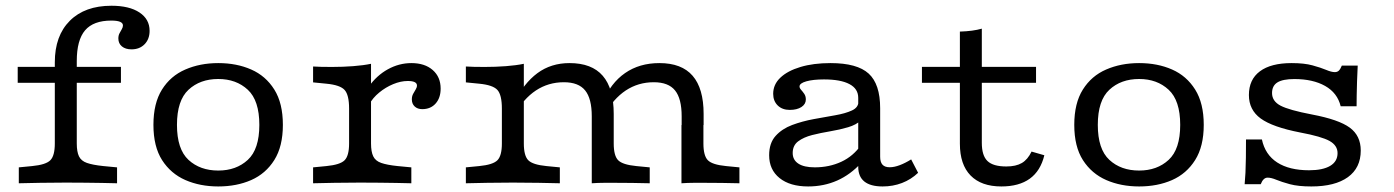

<svg xmlns="http://www.w3.org/2000/svg" viewBox="-20 -651 4950 682"><path d="M42.9 -356.9V-413.4H409.6V-356.9ZM213.7 -2.4Q161.1 -2.4 122.4 -1.6Q83.8 -0.8 46.8 0V-56.5L94.2 -61.1Q143 -65.8 158.8 -81.8Q174.7 -97.7 174.7 -141.5V-206.7H252.7V-141.5Q252.7 -112.1 260.5 -95.7Q268.4 -79.4 288.7 -72.3Q309.1 -65.1 346.6 -61.2L395.8 -56.5V0Q369.4 -0.8 341.9 -1.2Q314.5 -1.6 283.2 -2Q251.9 -2.4 213.7 -2.4ZM174.7 -206.7V-429.7Q174.7 -524 228.1 -577.3Q281.5 -630.6 375.8 -630.6Q439.4 -630.6 475.4 -606.7Q511.4 -582.8 511.4 -541.5Q511.4 -512.2 493.7 -494Q476 -475.7 447.1 -475.7Q425.7 -475.7 413 -486.2Q400.4 -496.7 400.4 -514.4Q400.4 -525 404.5 -532.7Q408.5 -540.4 412.6 -547.3Q416.7 -554.2 416.7 -560.6Q416.7 -577.9 375.5 -577.9Q311.9 -577.9 282.3 -543.4Q252.7 -508.8 252.7 -434.2V-206.7Z M755.3 11.3Q690.7 11.3 638.6 -11.4Q586.6 -34.2 555.8 -82.2Q525 -130.3 525 -207.4Q525 -284.5 555.4 -332.9Q585.8 -381.4 638.3 -404.1Q690.7 -426.9 755.3 -426.9Q820.6 -426.9 872.3 -404.1Q924 -381.4 954.4 -332.9Q984.8 -284.5 984.8 -207.4Q984.8 -131 954.4 -82.6Q924 -34.2 872.3 -11.4Q820.6 11.3 755.3 11.3ZM755.3 -45.2Q819.1 -45.2 860.2 -83.1Q901.2 -121 901.2 -207.4Q901.2 -294.1 860.2 -332.2Q819.1 -370.4 755.3 -370.4Q690.7 -370.4 649.6 -332.2Q608.6 -294.1 608.6 -207.4Q608.6 -121 649.6 -83.1Q690.7 -45.2 755.3 -45.2Z M1259 -2.4Q1206.4 -2.4 1167.7 -1.6Q1129 -0.8 1092.1 0V-56.5L1139.5 -61.1Q1188.3 -65.8 1204.1 -81.8Q1220 -97.7 1220 -141.5V-206.7H1297.9V-141.5Q1297.9 -112.1 1305.8 -95.7Q1313.6 -79.4 1334 -72.3Q1354.4 -65.1 1391.8 -61.2L1441.1 -56.5V0Q1414.6 -0.8 1387.2 -1.2Q1359.8 -1.6 1328.5 -2Q1297.2 -2.4 1259 -2.4ZM1220 -206.7V-265.3Q1220 -313.8 1204.1 -331.4Q1188.3 -349 1139.5 -353.7L1092.1 -358.4V-414.8Q1103.9 -414 1120.8 -413.6Q1137.7 -413.2 1158.8 -413.2Q1198 -413.2 1234.6 -416Q1271.1 -418.8 1297.9 -424.4V-414.8V-206.7ZM1480 -263.3Q1463.1 -263.3 1453 -272.8Q1442.9 -282.3 1442.9 -298.1Q1442.9 -309.3 1447.6 -317.8Q1452.4 -326.2 1456.7 -333.5Q1461.1 -340.7 1461.1 -347.2Q1461.1 -363.3 1428.6 -363.3Q1403.3 -363.3 1376.5 -352.1Q1349.7 -341 1326.9 -322.2Q1304.1 -303.5 1291.5 -280.2L1289.2 -342.3Q1317.8 -382.9 1357.7 -404.9Q1397.6 -426.9 1441.3 -426.9Q1488.9 -426.9 1517.1 -402.2Q1545.2 -377.6 1545.2 -336.3Q1545.2 -303.3 1527.4 -283.3Q1509.6 -263.3 1480 -263.3Z M1801.7 -2.4Q1749.1 -2.4 1710.5 -1.6Q1671.8 -0.8 1634.8 0V-56.5L1682.3 -61.1Q1731 -65.8 1746.9 -81.8Q1762.7 -97.7 1762.7 -141.5V-206.7H1840.7V-141.5Q1840.7 -97.7 1856.5 -81.8Q1872.4 -65.8 1921.1 -61.1L1968.6 -56.5V0Q1931.7 -0.8 1893 -1.6Q1854.3 -2.4 1801.7 -2.4ZM1762.7 -206.7V-265.3Q1762.7 -313.8 1746.9 -331.4Q1731 -349 1682.3 -353.7L1634.8 -358.4V-414.8Q1646.6 -414 1663.5 -413.6Q1680.4 -413.2 1701.5 -413.2Q1740.7 -413.2 1777.3 -416Q1813.9 -418.8 1840.7 -424.4V-414.8V-206.7ZM2082 -206.7V-237.9Q2082 -301 2058.4 -329.9Q2034.9 -358.9 1982.9 -358.9Q1927.7 -358.9 1883.5 -329.6Q1839.2 -300.2 1806.8 -242.2L1806.3 -286.1Q1840.5 -355.3 1888.9 -391.1Q1937.3 -426.9 2002.9 -426.9Q2082.1 -426.9 2121 -381.8Q2160 -336.8 2160 -246.4V-206.7ZM2082 0V-206.7H2160V-141.5Q2160 -97.7 2175.8 -81.8Q2191.7 -65.8 2240.4 -61.1L2287.9 -56.5V0Q2260.2 -0.8 2225.2 -1.2Q2190.1 -1.6 2167.6 -1.6Q2145.2 -1.6 2124.9 -1.6Q2104.6 -1.6 2082 0ZM2401.3 -206.7V-237.9Q2401.3 -301 2377.7 -329.9Q2354.2 -358.9 2302.2 -358.9Q2247 -358.9 2202.7 -329.6Q2158.5 -300.2 2126.1 -242.2L2120.3 -287.1Q2149.3 -356.2 2200.4 -391.5Q2251.4 -426.9 2322.2 -426.9Q2401.4 -426.9 2440.3 -381.8Q2479.3 -336.8 2479.3 -246.4V-206.7ZM2400.6 0V-206.7H2478.6V-141.5Q2478.6 -97.7 2494.4 -81.8Q2510.3 -65.8 2559.1 -61.1L2606.5 -56.5V0Q2578.9 -0.8 2543.8 -1.2Q2508.7 -1.6 2486.2 -1.6Q2463.8 -1.6 2443.5 -1.6Q2423.2 -1.6 2400.6 0Z M3028.5 -206.7V-303.5Q3028.5 -335.8 2997.2 -352.3Q2966 -368.9 2906.8 -368.9Q2868.3 -368.9 2844.1 -362.1Q2820 -355.3 2820 -343.9Q2820 -338.1 2825.6 -331.9Q2831.2 -325.7 2836.8 -317.6Q2842.4 -309.5 2842.4 -297.5Q2842.4 -281.1 2826.7 -270.8Q2810.9 -260.6 2785.3 -260.6Q2758.7 -260.6 2742.5 -276.4Q2726.4 -292.3 2726.4 -317.7Q2726.4 -350.9 2751.9 -375.1Q2777.4 -399.4 2823.3 -413.1Q2869.2 -426.9 2930.2 -426.9Q3024.8 -426.9 3065.6 -389.6Q3106.4 -352.4 3106.4 -266.5V-206.7ZM2850.6 11.3Q2786.2 11.3 2749.2 -18.4Q2712.1 -48.1 2712.1 -99.6Q2712.1 -142.9 2735 -168.2Q2757.8 -193.5 2793.8 -207Q2829.8 -220.4 2870.3 -227.9Q2910.8 -235.3 2946.8 -241.6Q2982.9 -247.9 3006.1 -258.6Q3029.3 -269.3 3029.3 -290.3L3038.4 -223.9Q3021.7 -207.6 2992.3 -199Q2962.9 -190.3 2928.9 -184.6Q2894.9 -178.9 2864.8 -171.3Q2834.7 -163.6 2815.2 -149Q2795.7 -134.4 2795.7 -107.5Q2795.7 -82.9 2815.8 -69.8Q2835.8 -56.6 2874.2 -56.6Q2925.7 -56.6 2968.4 -76.4Q3011.1 -96.2 3038.9 -136.4L3040.1 -73.4Q3001.4 -30.9 2953.9 -9.8Q2906.3 11.3 2850.6 11.3ZM3106.4 -94.4Q3106.4 -75.1 3114.7 -66Q3122.9 -56.9 3140.4 -56.9Q3156.3 -56.9 3175.9 -64.3Q3195.4 -71.6 3216.5 -84.8L3241.2 -37.2Q3216.2 -13.4 3184 -1Q3151.9 11.3 3115.1 11.3Q3072.2 11.3 3050.3 -6.2Q3028.5 -23.7 3028.5 -58.6V-206.7H3106.4Z M3536.9 11.3Q3465.6 11.3 3427.6 -27.6Q3389.6 -66.5 3389.6 -140.5V-206.7H3467.5V-143.6Q3467.5 -98.2 3487.6 -79Q3507.6 -59.7 3554.5 -59.7Q3588.8 -59.7 3609.7 -72Q3630.6 -84.3 3644.2 -112.6L3689.6 -99.5Q3676.1 -43.9 3637.9 -16.3Q3599.7 11.3 3536.9 11.3ZM3389.6 -206.7V-538.8Q3412.8 -539.5 3432.3 -542.1Q3451.7 -544.7 3467.5 -549.2V-206.7ZM3254.8 -356.9V-413.4H3660.1V-356.9Z M4026.3 11.3Q3961.7 11.3 3909.6 -11.4Q3857.5 -34.2 3826.7 -82.2Q3795.9 -130.3 3795.9 -207.4Q3795.9 -284.5 3826.4 -332.9Q3856.8 -381.4 3909.2 -404.1Q3961.7 -426.9 4026.3 -426.9Q4091.6 -426.9 4143.3 -404.1Q4194.9 -381.4 4225.3 -332.9Q4255.8 -284.5 4255.8 -207.4Q4255.8 -131 4225.3 -82.6Q4194.9 -34.2 4143.3 -11.4Q4091.6 11.3 4026.3 11.3ZM4026.3 -45.2Q4090.1 -45.2 4131.1 -83.1Q4172.2 -121 4172.2 -207.4Q4172.2 -294.1 4131.1 -332.2Q4090.1 -370.4 4026.3 -370.4Q3961.6 -370.4 3920.6 -332.2Q3879.5 -294.1 3879.5 -207.4Q3879.5 -121 3920.6 -83.1Q3961.6 -45.2 4026.3 -45.2Z M4638.1 11.3Q4591.7 11.3 4561.8 3.3Q4532 -4.8 4513.7 -12.4Q4495.5 -20 4482.6 -20Q4467.2 -20 4458.3 3.2H4401.1Q4402.8 -14.2 4404 -37.6Q4405.1 -60.9 4405.5 -90.8Q4405.9 -120.7 4405.9 -155.6H4462.4Q4473.8 -101.7 4516.7 -73.9Q4559.7 -46.2 4629.8 -46.2Q4678.6 -46.2 4704.9 -61.8Q4731.1 -77.4 4731.1 -107.1Q4731.1 -134.3 4702.7 -150.3Q4674.3 -166.2 4598.4 -180.4Q4500.1 -199.5 4458.1 -230.1Q4416.2 -260.7 4416.2 -313.4Q4416.2 -368.6 4455.3 -397.7Q4494.4 -426.9 4568.1 -426.9Q4612.9 -426.9 4642.2 -418.8Q4671.5 -410.8 4690.5 -402.8Q4709.4 -394.8 4721.5 -394.8Q4730.4 -394.8 4736 -400.4Q4741.5 -406 4746.3 -418H4802.7Q4801.1 -388 4800.3 -361.4Q4799.5 -334.7 4799.1 -312.9Q4798.7 -291.2 4798.7 -273.6H4742.2Q4730.5 -321.1 4687 -345.7Q4643.5 -370.2 4577.8 -370.2Q4536.7 -370.2 4517.5 -358.3Q4498.4 -346.4 4498.4 -320.5Q4498.4 -291.6 4528.6 -275.7Q4558.9 -259.8 4640.3 -244.3Q4735.5 -226.3 4774.5 -197.6Q4813.5 -168.9 4813.5 -116.3Q4813.5 -54.7 4767.8 -21.7Q4722 11.3 4638.1 11.3Z"/></svg>

Font: Playfair 5pt SemiExpanded Light
Style: Regular
Weight: 300
Width: 6
Designer: Claus Eggers Sørensen
Foundry: Claus Eggers Sørensen
Version: Version 2.203